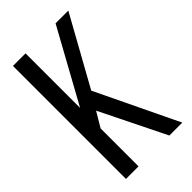

<svg xmlns="http://www.w3.org/2000/svg" viewBox="-216 -770 841 841"><g transform="rotate(-45 204.5 -350.0)"><path d="M159 -304 309 0H389L206 -381L383 -700H304L118 -362V-700H40V0H118V-235Z"/></g></svg>

Font: Bebas Neue Regular two
Style: Regular2
Weight: 400
Designer: Ryoichi Tsunekawa & LGV (GE)
Foundry: Free Software Foundation, Inc.
Version: Version 1.003 August 13, 2016